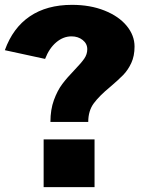

<svg xmlns="http://www.w3.org/2000/svg" viewBox="-33 -772 590 792"><path d="M264 -752Q339 -752 398 -728.5Q457 -705 489.5 -665.5Q522 -626 522 -580Q522 -541 508.5 -512Q495 -483 475 -462.5Q455 -442 422 -414Q377 -377 354 -346Q331 -315 331 -269H175Q175 -320 189.5 -359.5Q204 -399 224 -425.5Q244 -452 274 -483Q302 -512 314.5 -530Q327 -548 327 -569Q327 -592 308 -607Q289 -622 262 -622Q228 -622 199 -597.5Q170 -573 153 -529L-13 -565Q20 -657 90 -704.5Q160 -752 264 -752ZM357 0H147V-197H357Z"/></svg>

Font: Morrison Black
Style: Regular
Weight: 900
Designer: Pablo Impallari, Rodrigo Fuenzalida (Modified by Dan O. Williams)
Version: Version 0.03;June 6, 2019;FontCreator 11.5.0.2425 64-bit; tt